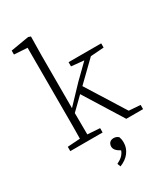

<svg xmlns="http://www.w3.org/2000/svg" viewBox="-234 -847 1040 1188"><g transform="rotate(-30 286.0 -252.5)"><path d="M42 0V-31L132 -37Q133 -78 133 -125.5Q133 -173 133 -213V-686L39 -692V-720L169 -742L186 -736L184 -603V-225L298 -345L398 -443L308 -452V-482H541V-452L446 -445L308 -311L480 -36L562 -30V0H442L271 -275L184 -190Q184 -153 184.5 -113Q185 -73 185 -37L273 -31V0ZM355 120Q355 157 331.5 188.5Q308 220 264 237L255 214Q280 202 295 187.5Q310 173 317 153Q275 131 275 103Q275 86 285 75Q295 64 314 64Q333 64 348 77Q351 86 353 95Q355 104 355 120Z"/></g></svg>

Font: Source Serif 4 SmText Light
Style: Regular
Weight: 300
Designer: Frank Grießhammer
Foundry: Adobe
Version: Version 4.005;hotconv 1.1.0;makeotfexe 2.6.0